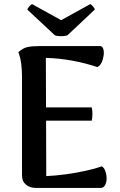

<svg xmlns="http://www.w3.org/2000/svg" viewBox="-20 -922 588 942"><path d="M156 0Q127 0 107.5 -16Q88 -32 88 -62V-546Q88 -575 84.5 -606Q81 -637 70 -666Q92 -686 114.5 -691Q137 -696 176 -696H470Q482 -696 486.5 -682.5Q491 -669 488.5 -650Q486 -631 478 -614.5Q470 -598 457 -593Q401 -612 337 -624Q273 -636 205 -638L207 -58Q252 -60 304 -67Q356 -74 402.5 -84.5Q449 -95 480 -106Q491 -99 497 -82Q503 -65 503 -46Q503 -27 495.5 -13.5Q488 0 474 0ZM184 -330V-395H430Q434 -378 433.5 -361Q433 -344 430 -330ZM311 -749Q305 -746 292.5 -745Q280 -744 267.5 -745Q255 -746 249 -749L114 -875Q115 -880 123 -889.5Q131 -899 137 -902L280 -823L423 -902Q429 -899 437 -889.5Q445 -880 445 -875Z"/></svg>

Font: Arima SemiBold
Style: Regular
Weight: 600
Designer: Joana Correia and Natanael Gama
Foundry: NDISCOVER
Version: Version 1.101;gftools[0.9.23]